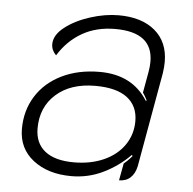

<svg xmlns="http://www.w3.org/2000/svg" viewBox="-43 -552 609 605"><g transform="rotate(5 261.5 -250.0)"><path d="M36 -126Q36 -184 64.5 -229.5Q93 -275 145 -300.5Q197 -326 265 -326Q368 -326 417 -248L420 -249Q412 -265 406 -273L418 -340Q421 -357 421 -372Q421 -465 302 -465Q242 -465 197 -439Q152 -413 123 -366Q108 -381 108 -400Q108 -429 140 -454Q172 -479 219 -494Q266 -509 309 -509Q382 -509 424 -473.5Q466 -438 466 -375Q466 -359 463 -339L410 -41Q405 -17 391 -4Q377 9 355 9L365 -45Q377 -55 383.5 -62.5Q390 -70 391 -71L388 -74Q353 -38 305.5 -14.5Q258 9 204 9Q130 9 83 -27.5Q36 -64 36 -126ZM390 -181Q390 -229 356 -255Q322 -281 255 -281Q177 -281 131 -240Q85 -199 85 -132Q85 -85 116.5 -60Q148 -35 208 -35Q261 -35 302.5 -53.5Q344 -72 367 -105.5Q390 -139 390 -181Z"/></g></svg>

Font: K2D Thin
Style: Italic
Weight: 100
Italic angle: -10°
Designer: Katatrad Aksorn Co.,Ltd.
Foundry: Cadson Demak Co.,Ltd.
Version: Version 1.000; ttfautohint (v1.6)